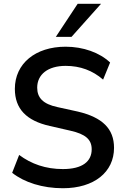

<svg xmlns="http://www.w3.org/2000/svg" viewBox="-20 -973 649 1003"><path d="M308.6 10.3C472.2 10.3 575.7 -74.2 575.7 -200.7C575.7 -300.3 515.1 -359.9 386.7 -390.1L279.8 -413.6C204.6 -429.7 174.3 -462.4 174.3 -515.1C174.3 -584 230 -628.9 322.8 -628.9C399.4 -628.9 463.9 -604.5 518.6 -557.1L555.2 -646.5C500.5 -698.2 415 -729 322.8 -729C164.6 -729 57.6 -640.6 57.6 -508.8C57.6 -404.8 117.7 -342.3 240.2 -314.9L346.7 -290.5C427.7 -272.5 459 -243.7 459 -192.9C459 -130.4 411.6 -89.8 308.6 -89.8C218.8 -89.8 143.6 -116.2 80.1 -163.6L43.5 -70.3C106.9 -20 202.1 10.3 308.6 10.3ZM353.5 -780.3 507.8 -953.1H385.7L271.5 -780.3Z"/></svg>

Font: Winston Medium
Style: Regular
Weight: 500
Designer: Vernon Adams, Kim Jin-seong, David Berlow, Cristiano Sobral
Foundry: The Winston Project Authors
Version: Version 3.004